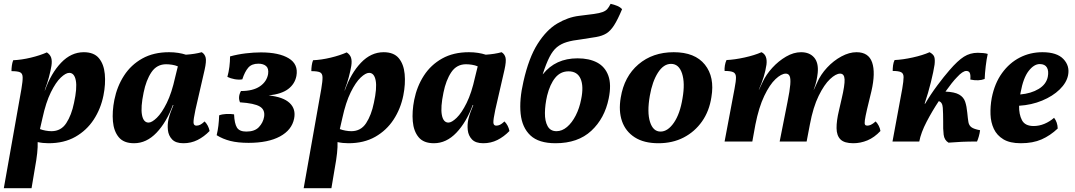

<svg xmlns="http://www.w3.org/2000/svg" viewBox="-22 -740 5621 1004"><path d="M-2 244 90 -275Q97 -316 96.5 -336Q96 -356 83 -362Q70 -368 38 -368Q38 -382 40 -397Q42 -412 47 -425Q91 -427 139 -438.5Q187 -450 223 -466Q240 -455 245.5 -438.5Q251 -422 247 -396Q243 -371 234 -337Q225 -303 215 -278L212 -267H213Q245 -357 297.5 -412Q350 -467 416 -467Q469 -467 495 -436Q521 -405 526 -353Q531 -301 519 -241Q505 -171 468 -114.5Q431 -58 372 -24.5Q313 9 232 9Q202 9 175 3Q176 27 172.5 60.5Q169 94 160 143L143 244ZM200 -122 187 -65Q200 -60 216.5 -57Q233 -54 247 -54Q297 -54 324.5 -96Q352 -138 365 -202Q382 -279 374.5 -319Q367 -359 340 -359Q322 -359 296 -334.5Q270 -310 244 -257.5Q218 -205 200 -122Z M1033 -467Q1049 -457 1053.5 -438.5Q1058 -420 1048 -375L1000 -166Q989 -114 990 -98.5Q991 -83 1005 -83Q1015 -83 1024.5 -87.5Q1034 -92 1048 -105Q1068 -85 1074 -55Q1045 -25 1011 -8Q977 9 937 9Q897 9 878 -11Q859 -31 856 -60Q853 -89 859 -116Q863 -133 870 -152.5Q877 -172 885 -191H882Q849 -101 796.5 -46Q744 9 679 9Q625 9 599 -22.5Q573 -54 568.5 -105.5Q564 -157 576 -218Q590 -288 626.5 -344.5Q663 -401 722 -434Q781 -467 862 -467Q887 -467 909.5 -463.5Q932 -460 950 -454Q997 -457 1033 -467ZM729 -256Q713 -179 720.5 -139Q728 -99 755 -99Q772 -99 798 -124Q824 -149 850 -201.5Q876 -254 894 -336L908 -393Q894 -399 877.5 -401.5Q861 -404 847 -404Q798 -404 770 -362.5Q742 -321 729 -256Z M1278 7Q1222 7 1182.5 -3Q1143 -13 1111 -33Q1117 -58 1120 -83Q1123 -108 1124 -137Q1140 -143 1162 -144Q1184 -145 1202 -142Q1204 -94 1217 -73Q1230 -52 1266 -52Q1310 -52 1332 -75.5Q1354 -99 1359 -129Q1365 -166 1336.5 -183Q1308 -200 1233 -205Q1221 -233 1238 -264Q1301 -264 1337 -288.5Q1373 -313 1380 -353Q1384 -382 1369.5 -394.5Q1355 -407 1329 -407Q1294 -407 1276 -386Q1258 -365 1245 -325Q1226 -322 1204.5 -326Q1183 -330 1167 -338Q1174 -363 1177.5 -390.5Q1181 -418 1181 -445Q1221 -456 1263 -461Q1305 -466 1342 -466Q1437 -466 1488 -435Q1539 -404 1528 -343Q1520 -301 1485 -274.5Q1450 -248 1383 -241Q1459 -233 1492.5 -201.5Q1526 -170 1516 -120Q1504 -60 1442 -26.5Q1380 7 1278 7Z M1566 244 1658 -275Q1665 -316 1664.5 -336Q1664 -356 1651 -362Q1638 -368 1606 -368Q1606 -382 1608 -397Q1610 -412 1615 -425Q1659 -427 1707 -438.5Q1755 -450 1791 -466Q1808 -455 1813.5 -438.5Q1819 -422 1815 -396Q1811 -371 1802 -337Q1793 -303 1783 -278L1780 -267H1781Q1813 -357 1865.5 -412Q1918 -467 1984 -467Q2037 -467 2063 -436Q2089 -405 2094 -353Q2099 -301 2087 -241Q2073 -171 2036 -114.5Q1999 -58 1940 -24.5Q1881 9 1800 9Q1770 9 1743 3Q1744 27 1740.5 60.5Q1737 94 1728 143L1711 244ZM1768 -122 1755 -65Q1768 -60 1784.5 -57Q1801 -54 1815 -54Q1865 -54 1892.5 -96Q1920 -138 1933 -202Q1950 -279 1942.5 -319Q1935 -359 1908 -359Q1890 -359 1864 -334.5Q1838 -310 1812 -257.5Q1786 -205 1768 -122Z M2601 -467Q2617 -457 2621.5 -438.5Q2626 -420 2616 -375L2568 -166Q2557 -114 2558 -98.5Q2559 -83 2573 -83Q2583 -83 2592.5 -87.5Q2602 -92 2616 -105Q2636 -85 2642 -55Q2613 -25 2579 -8Q2545 9 2505 9Q2465 9 2446 -11Q2427 -31 2424 -60Q2421 -89 2427 -116Q2431 -133 2438 -152.5Q2445 -172 2453 -191H2450Q2417 -101 2364.5 -46Q2312 9 2247 9Q2193 9 2167 -22.5Q2141 -54 2136.5 -105.5Q2132 -157 2144 -218Q2158 -288 2194.5 -344.5Q2231 -401 2290 -434Q2349 -467 2430 -467Q2455 -467 2477.5 -463.5Q2500 -460 2518 -454Q2565 -457 2601 -467ZM2297 -256Q2281 -179 2288.5 -139Q2296 -99 2323 -99Q2340 -99 2366 -124Q2392 -149 2418 -201.5Q2444 -254 2462 -336L2476 -393Q2462 -399 2445.5 -401.5Q2429 -404 2415 -404Q2366 -404 2338 -362.5Q2310 -321 2297 -256Z M2883 9Q2795 9 2751.5 -32Q2708 -73 2700.5 -145.5Q2693 -218 2715 -313Q2743 -438 2789.5 -511Q2836 -584 2892 -617Q2948 -650 3005 -657Q3055 -663 3084 -667Q3113 -671 3129 -677Q3145 -683 3153.5 -692.5Q3162 -702 3171 -720Q3189 -716 3205 -709.5Q3221 -703 3231 -692Q3208 -637 3189 -607.5Q3170 -578 3148.5 -565Q3127 -552 3095.5 -546.5Q3064 -541 3016 -534Q2972 -529 2942 -520Q2912 -511 2890.5 -493.5Q2869 -476 2851.5 -442Q2834 -408 2816 -352H2817Q2883 -435 2998 -435Q3059 -435 3100.5 -413Q3142 -391 3159 -344.5Q3176 -298 3161 -225Q3140 -121 3070 -56Q3000 9 2883 9ZM2888 -54Q2917 -54 2943 -76Q2969 -98 2988.5 -136Q3008 -174 3017 -221Q3031 -289 3014 -328Q2997 -367 2951 -367Q2909 -367 2881.5 -333.5Q2854 -300 2839 -240Q2828 -192 2827.5 -149.5Q2827 -107 2841.5 -80.5Q2856 -54 2888 -54Z M3421 9Q3345 9 3297 -22Q3249 -53 3230.5 -106.5Q3212 -160 3224 -230Q3242 -340 3316.5 -403.5Q3391 -467 3501 -467Q3612 -467 3664 -402Q3716 -337 3698 -232Q3687 -159 3649 -105Q3611 -51 3553 -21Q3495 9 3421 9ZM3432 -52Q3470 -52 3502 -98.5Q3534 -145 3547 -226Q3561 -306 3544.5 -356Q3528 -406 3487 -406Q3448 -406 3418.5 -360Q3389 -314 3376 -239Q3361 -153 3377 -102.5Q3393 -52 3432 -52Z M4440 9Q4393 9 4373 -11Q4353 -31 4352.5 -69.5Q4352 -108 4365 -162L4379 -223Q4396 -295 4394.5 -325Q4393 -355 4371 -355Q4349 -355 4318.5 -326.5Q4288 -298 4259 -239Q4230 -180 4213 -89L4196 0H4055L4096 -207Q4108 -266 4110.5 -298Q4113 -330 4107 -342.5Q4101 -355 4087 -355Q4064 -355 4033.5 -326.5Q4003 -298 3974.5 -238.5Q3946 -179 3928 -88L3912 0H3767L3819 -276Q3827 -317 3826.5 -336.5Q3826 -356 3812.5 -362.5Q3799 -369 3767 -369Q3766 -382 3768.5 -397.5Q3771 -413 3777 -426Q3820 -428 3872 -439.5Q3924 -451 3960 -467Q3992 -452 3986 -402Q3981 -369 3971.5 -338Q3962 -307 3946 -271H3947L3966 -311Q3984 -350 4016.5 -385.5Q4049 -421 4088.5 -444Q4128 -467 4167 -467Q4211 -467 4235 -439.5Q4259 -412 4254 -359Q4252 -340 4247.5 -318.5Q4243 -297 4233 -271H4234L4251 -308Q4269 -350 4303 -386.5Q4337 -423 4378 -445Q4419 -467 4457 -467Q4520 -467 4538.5 -413.5Q4557 -360 4535 -264L4512 -169Q4503 -130 4500.5 -111.5Q4498 -93 4501.5 -88Q4505 -83 4513 -83Q4522 -83 4532 -87.5Q4542 -92 4557 -105Q4566 -96 4573 -82.5Q4580 -69 4582 -55Q4550 -21 4514 -6Q4478 9 4440 9Z M4645 0 4696 -276Q4703 -317 4703 -336.5Q4703 -356 4690 -362.5Q4677 -369 4646 -369Q4646 -383 4648 -398.5Q4650 -414 4656 -426Q4699 -428 4751 -439.5Q4803 -451 4839 -467Q4859 -456 4863.5 -442.5Q4868 -429 4865 -402Q4860 -368 4846 -311Q4832 -254 4813 -198H4816Q4844 -246 4879.5 -293.5Q4915 -341 4943 -373Q4986 -423 5018.5 -443.5Q5051 -464 5091 -464Q5104 -464 5119.5 -462.5Q5135 -461 5143 -458Q5137 -432 5132.5 -394Q5128 -356 5127 -327Q5096 -315 5052 -324Q5054 -349 5049 -359Q5044 -369 5031 -369Q5012 -369 4982 -336Q4970 -324 4954.5 -304.5Q4939 -285 4922 -261Q4970 -259 4993.5 -245.5Q5017 -232 5025 -208Q5033 -184 5036 -151Q5039 -119 5042 -101.5Q5045 -84 5058 -74.5Q5071 -65 5103 -59Q5101 -43 5096.5 -27Q5092 -11 5087 0Q5042 0 5008 1.5Q4974 3 4938 6Q4916 -7 4912.5 -36Q4909 -65 4910 -106Q4910 -147 4908 -176.5Q4906 -206 4887 -211Q4853 -160 4823.5 -103.5Q4794 -47 4785 0Z M5316 9Q5259 9 5225 -11.5Q5191 -32 5175 -66Q5159 -100 5157.5 -142Q5156 -184 5164 -228Q5179 -304 5217.5 -357.5Q5256 -411 5310.5 -439Q5365 -467 5429 -467Q5505 -467 5539 -431Q5573 -395 5563 -346Q5555 -307 5519 -272Q5483 -237 5427.5 -214Q5372 -191 5307 -187Q5306 -142 5322 -111.5Q5338 -81 5383 -81Q5412 -81 5439.5 -92.5Q5467 -104 5490 -124Q5508 -101 5509 -68Q5470 -31 5424.5 -11Q5379 9 5316 9ZM5315 -257Q5314 -251 5313 -246Q5370 -251 5409.5 -275Q5449 -299 5457 -338Q5463 -369 5452.5 -387Q5442 -405 5415 -405Q5385 -405 5357 -369Q5329 -333 5315 -257Z"/></svg>

Font: Vollkorn
Style: Bold Italic
Weight: 700
Italic angle: -11°
Designer: Friedrich Althausen
Foundry: Friedrich Althausen
Version: Version 5.000; ttfautohint (v1.8.3)